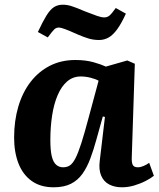

<svg xmlns="http://www.w3.org/2000/svg" viewBox="-20 -782 674 816"><path d="M540 -114Q539 -92 544 -81.5Q549 -71 566 -71Q577 -71 590 -76.5Q603 -82 614 -90L634 -35Q622 -25 600 -13.5Q578 -2 551.5 6Q525 14 498 14Q467 14 444 2Q421 -10 410 -35.5Q399 -61 404 -99L426 -285L417 -287L390 -190Q378 -146 364 -108.5Q350 -71 330.5 -43.5Q311 -16 281.5 -1Q252 14 208 14Q152 14 114.5 -13Q77 -40 58.5 -87.5Q40 -135 40 -197Q40 -269 58 -329.5Q76 -390 110 -434Q144 -478 192 -502.5Q240 -527 300 -527Q344 -527 377.5 -517.5Q411 -508 430 -499L521 -525L553 -511ZM248 -71Q265 -71 277 -79Q289 -87 300.5 -109Q312 -131 325.5 -173Q339 -215 357 -283L399 -439Q387 -446 365.5 -451.5Q344 -457 323 -457Q290 -457 265.5 -436Q241 -415 225 -377.5Q209 -340 201.5 -291Q194 -242 194 -187Q194 -143 200 -118Q206 -93 218.5 -82Q231 -71 248 -71ZM401 -612Q378 -612 357.5 -618Q337 -624 309 -636Q276 -651 257 -658Q238 -665 231 -665Q219 -665 211 -657.5Q203 -650 183 -623L141 -646Q162 -691 177.5 -716Q193 -741 209 -751.5Q225 -762 247 -762Q264 -762 282.5 -756.5Q301 -751 343 -733Q374 -721 392.5 -714.5Q411 -708 423 -708Q436 -708 445.5 -716Q455 -724 472 -748L515 -724Q496 -682 478 -657.5Q460 -633 441.5 -622.5Q423 -612 401 -612Z"/></svg>

Font: Literata 18pt
Style: Bold Italic
Weight: 700
Italic angle: -2°
Designer: Latin by Veronika Burian and Jose Scaglione. Greek by Irene Vlachou. Cyrillic by Vera Evstafieva
Foundry: TypeTogether
Version: Version 3.103;gftools[0.9.29]